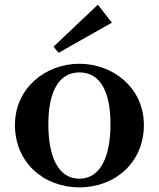

<svg xmlns="http://www.w3.org/2000/svg" viewBox="-20 -791 680 822"><path d="M320 11C475 11 596 -97 596 -256C596 -414 465 -518 320 -518C175 -518 44 -414 44 -256C44 -97 165 11 320 11ZM187 -259C187 -394 229 -481 320 -481C412 -481 453 -394 453 -259C453 -124 412 -26 320 -26C227 -26 187 -124 187 -259ZM209 -591 399 -771 459 -694 231 -565Z"/></svg>

Font: Ortica Linear
Style: Bold
Weight: 700
Designer: Benedetta Bovani
Foundry: Collletttivo
Version: Version 2.000;Glyphs 3.1.2 (3151)